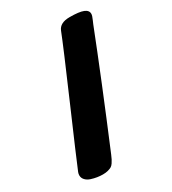

<svg xmlns="http://www.w3.org/2000/svg" viewBox="-187 -874 869 971"><g transform="rotate(-30 247.0 -388.5)"><path d="M21 -74.7Q47.4 -139.2 161.1 -401.4Q274.9 -663.6 303.7 -737.3Q318.4 -774.9 375 -774.9Q430.7 -774.9 454.8 -765.1Q479 -755.4 479 -735.4Q479 -729 476.8 -722.2Q474.6 -715.3 468.8 -701.9Q462.9 -688.5 460.9 -683.6Q358.9 -423.3 210 -67.9Q203.1 -52.2 199.7 -45.2Q196.3 -38.1 189.2 -27.6Q182.1 -17.1 174.3 -12.7Q166.5 -8.3 153.8 -4.9Q141.1 -1.5 124 -1.5Q107.9 -1.5 91.1 -4.2Q74.2 -6.8 56.9 -12.5Q39.6 -18.1 28.6 -29.8Q17.6 -41.5 17.6 -57.1Q17.6 -65.9 21 -74.7Z"/></g></svg>

Font: Coustard Black
Style: Regular
Weight: 900
Foundry: vernon adams
Version: Version 1.001;